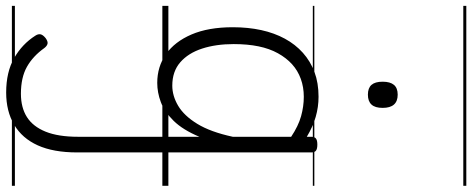

<svg xmlns="http://www.w3.org/2000/svg" viewBox="-486 -564 1569 638"><g transform="rotate(90 299.0 -245.5)"><path d="M288 519Q220 519 173.5 492.5Q127 466 99 422Q93 413 94.5 405Q96 397 107 388Q118 380 125.5 381.5Q133 383 140 392Q167 430 202.5 450Q238 470 292 470Q338 470 369.5 450Q401 430 418 388Q435 346 435 280V-123Q412 -68 382 -37.5Q352 -7 320 5Q288 17 256 17Q202 17 160.5 -12Q119 -41 95 -97Q71 -153 71 -234Q71 -285 80.5 -328.5Q90 -372 109 -407Q128 -442 156 -467Q184 -492 220 -505.5Q256 -519 302 -519Q336 -519 369 -509.5Q402 -500 435 -480V-496Q435 -506 441 -510.5Q447 -515 461 -515Q475 -515 481 -510.5Q487 -506 487 -496V283Q487 362 463.5 414Q440 466 395 492.5Q350 519 288 519ZM265 -33Q299 -33 332 -52.5Q365 -72 392 -116Q419 -160 435 -234V-428Q399 -452 366.5 -461Q334 -470 302 -470Q270 -470 242.5 -460Q215 -450 194 -431Q173 -412 157.5 -384Q142 -356 134.5 -319.5Q127 -283 127 -237Q127 -178 142 -132Q157 -86 187.5 -59.5Q218 -33 265 -33ZM295 -683Q273 -683 262.5 -695Q252 -707 252 -732Q252 -757 262.5 -769.5Q273 -782 295 -782Q317 -782 328 -769.5Q339 -757 339 -732Q339 -707 328 -695Q317 -683 295 -683ZM0 490H598V500H0ZM0 -20H598V0H0ZM0 -505H598V-500H0ZM0 -1010H598V-1000H0Z"/></g></svg>

Font: Playwrite NG Modern Guides
Style: Regular
Weight: 400
Designer: Veronika Burian, José Scaglione
Foundry: TypeTogether
Version: Version 1.003